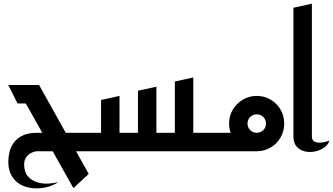

<svg xmlns="http://www.w3.org/2000/svg" viewBox="-20 -820 1806 1041"><path d="M75 170Q53 153 39 125Q25 97 25 57Q25 31 31.5 3.5Q38 -24 55.5 -47.5Q73 -71 103.5 -85.5Q134 -100 182 -100H450V0H182Q169 0 152.5 7.5Q136 15 123.5 30.5Q111 46 111 72Q111 112 130.5 135Q150 158 179.5 167.5Q209 177 240.5 175.5Q272 174 296 167Q268 187 227.5 196Q187 205 146.5 199Q106 193 75 170ZM378 200 120 -259H75L25 -359H192L461 123Z M408 0V-100H528V-278L628 -300V-100H728V-328L828 -350V-100H928V-378L1028 -400V-100H1148V0Z M1108 0V-100H1308L1373 0ZM1372 0Q1331 0 1297 -20Q1263 -40 1242.5 -74.5Q1222 -109 1222 -150Q1222 -192 1242.5 -226Q1263 -260 1297 -280Q1331 -300 1372 -300Q1413 -300 1447 -280Q1481 -260 1501 -226Q1521 -192 1521 -150Q1521 -109 1501 -74.5Q1481 -40 1447 -20Q1413 0 1372 0ZM1372 -100Q1393 -100 1407.5 -114.5Q1422 -129 1422 -150Q1422 -171 1407.5 -185.5Q1393 -200 1372 -200Q1351 -200 1336.5 -185.5Q1322 -171 1322 -150Q1322 -129 1336.5 -114.5Q1351 -100 1372 -100Z M1766 -58Q1760 -36 1738.5 -20.5Q1717 -5 1688.5 1Q1660 7 1633.5 1Q1607 -5 1589 -24.5Q1571 -44 1571 -80V-778L1671 -800V-80Q1671 -62 1682 -54.5Q1693 -47 1709 -46.5Q1725 -46 1741 -50Q1757 -54 1766 -58Z"/></svg>

Font: Reem Kufi
Style: Regular
Weight: 400
Designer: Khaled Hosny
Version: Version 1.6